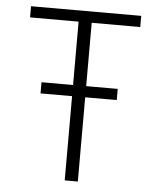

<svg xmlns="http://www.w3.org/2000/svg" viewBox="-51 -744 646 788"><g transform="rotate(5 272.0 -350.0)"><path d="M299 -654V-393H429V-347H299V0H245V-347H115V-393H245V-654H45V-700H499V-654Z"/></g></svg>

Font: Niramit ExtraLight
Style: Regular
Weight: 200
Designer: Katatrad Aksorn Co.,Ltd.
Foundry: Cadson Demak Co.,Ltd.
Version: Version 1.000; ttfautohint (v1.6)